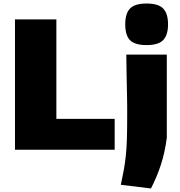

<svg xmlns="http://www.w3.org/2000/svg" viewBox="-20 -850 1021 1090"><path d="M812 -594Q746 -594 718.5 -621.5Q691 -649 691 -712Q691 -774 718.5 -802Q746 -830 812 -830Q880 -830 907 -801Q934 -772 934 -712Q934 -652 907 -623Q880 -594 812 -594ZM666 199Q676 153 683 114Q690 75 694.5 32Q699 -11 700.5 -63.5Q702 -116 702 -190Q702 -216 702 -245.5Q702 -275 701 -315Q700 -355 699 -409.5Q698 -464 697 -540H927V-68Q916 16 893.5 85Q871 154 837 220ZM65 -740H300V-175H631V0H65Z"/></svg>

Font: Encode Sans Wide
Style: Black
Weight: 900
Designer: Pablo Impallari, Andres Torresi
Foundry: Pablo Impallari, Andres Torresi
Version: Version 1.000; ttfautohint (v1.00) -l 8 -r 50 -G 200 -x 14 -